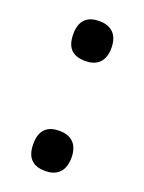

<svg xmlns="http://www.w3.org/2000/svg" viewBox="-111 -597 497 661"><g transform="rotate(20 137.5 -266.5)"><path d="M138 -395C175 -395 208 -412 208 -468C208 -523 175 -541 138 -541C98 -541 68 -523 68 -468C68 -412 98 -395 138 -395ZM138 8C175 8 208 -10 208 -66C208 -121 175 -139 138 -139C98 -139 68 -121 68 -66C68 -10 98 8 138 8Z"/></g></svg>

Font: Noto Serif Khmer SemiCondensed SemiBold
Style: Regular
Weight: 600
Width: 4
Designer: Danh Hong and the Monotype Design Team
Foundry: Monotype Imaging Inc.
Version: Version 2.004